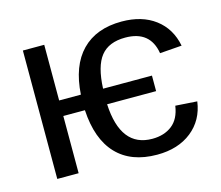

<svg xmlns="http://www.w3.org/2000/svg" viewBox="-83 -645 880 763"><g transform="rotate(-15 356.5 -264.0)"><path d="M66.4 0V-528.3H154.3V-299.3H243.7Q251 -416 310.5 -477.1Q370.1 -538.1 474.6 -538.1Q558.1 -538.1 612.3 -497.3Q666.5 -456.5 680.7 -383.8L590.3 -377Q574.7 -472.7 472.2 -472.7Q404.3 -472.7 371.6 -431.9Q338.9 -391.1 335 -299.3H536.1V-235.4H334.5Q343.3 -56.2 473.1 -56.2Q522 -56.2 554.4 -81.3Q586.9 -106.4 594.7 -159.7L683.6 -153.8Q673.3 -78.6 617.7 -34.4Q562 9.8 475.6 9.8Q368.7 9.8 309.3 -52.7Q250 -115.2 243.2 -235.4H154.3V0Z"/></g></svg>

Font: Arial
Style: Regular
Weight: 400
Designer: Steve Matteson
Foundry: Ascender Corporation
Version: Version 2.00.3